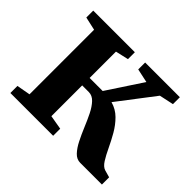

<svg xmlns="http://www.w3.org/2000/svg" viewBox="-126 -711 884 884"><g transform="rotate(45 316.0 -269.0)"><path d="M27.5 0V-46L94 -58V-478.5L29 -493V-538H300V-493L236.5 -478.5V-307H321.5L434.5 -478.5L367 -493V-538H593V-493L523 -478L386.5 -299.5Q422.5 -289.5 448.2 -263.8Q474 -238 492.8 -205.2Q511.5 -172.5 526.5 -140.5Q541.5 -108.5 556 -85.5Q570.5 -62.5 588 -57L623.5 -47V0H482Q459 0 441.2 -18.8Q423.5 -37.5 408.8 -66.8Q394 -96 380.2 -129.2Q366.5 -162.5 352 -191.8Q337.5 -221 319.8 -239.8Q302 -258.5 279.5 -258.5H236.5V-58L306 -46V0Z"/></g></svg>

Font: Merriweather 60pt
Style: Bold
Weight: 700
Version: Version 2.100